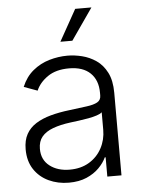

<svg xmlns="http://www.w3.org/2000/svg" viewBox="-54 -801 633 857"><g transform="rotate(-5 262.0 -372.5)"><path d="M220.2 12.2Q170.9 12.2 129.9 -7.1Q88.9 -26.4 64.7 -63.2Q40.5 -100.1 40.5 -152.8Q40.5 -193.4 55.7 -220.7Q70.8 -248 99.1 -265.9Q127.4 -283.7 165.8 -294.2Q204.1 -304.7 250.5 -310.1Q296.4 -315.9 328.1 -320.1Q359.9 -324.2 376.5 -333.5Q393.1 -342.8 393.1 -363.3V-376Q393.1 -432.1 359.9 -464.1Q326.7 -496.1 264.6 -496.1Q205.6 -496.1 168.5 -470.2Q131.3 -444.3 116.7 -409.2L56.2 -431.2Q74.7 -475.6 107.4 -502.4Q140.1 -529.3 180.7 -541.3Q221.2 -553.2 262.7 -553.2Q293.9 -553.2 327.6 -544.9Q361.3 -536.6 390.6 -516.6Q419.9 -496.6 438.2 -460.7Q456.5 -424.8 456.5 -370.1V0H393.1V-86.4H389.2Q378.4 -62.5 356 -39.8Q333.5 -17.1 299.8 -2.4Q266.1 12.2 220.2 12.2ZM229 -45.4Q279.3 -45.4 316.2 -67.6Q353 -89.8 373 -127.4Q393.1 -165 393.1 -209.5V-288.1Q385.7 -281.2 369.4 -275.9Q353 -270.5 331.8 -266.6Q310.5 -262.7 288.8 -259.8Q267.1 -256.8 250.5 -254.9Q204.6 -249 171.6 -236.8Q138.7 -224.6 121.3 -203.6Q104 -182.6 104 -149.4Q104 -100.1 139.4 -72.8Q174.8 -45.4 229 -45.4ZM236.8 -617.7 315.4 -758.3H388.2L290.5 -617.7Z"/></g></svg>

Font: Inter Tight Light
Style: Regular
Weight: 300
Designer: Rasmus Andersson
Foundry: rsms
Version: Version 3.004